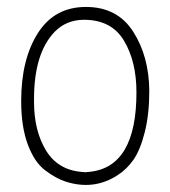

<svg xmlns="http://www.w3.org/2000/svg" viewBox="-20 -530 491 553"><path d="M410 -269Q410 -201 397 -149.5Q384 -98 364.5 -70Q345 -42 318 -25Q250 19 169 -7Q141 -16 110 -39.5Q79 -63 60 -114Q41 -165 41 -239Q41 -359 89 -434.5Q137 -510 227.5 -510Q318 -510 363.5 -439Q409 -368 410 -269ZM214 -35 226 -34 237 -35Q373 -48 373 -264Q373 -353 337 -413Q301 -473 222 -473Q171 -473 137 -438Q78 -376 78 -245V-237Q78 -154 112 -97.5Q146 -41 214 -35Z"/></svg>

Font: Bubbler One
Style: Regular
Weight: 400
Designer: Brenda Gallo (gbrenda1987@gmail.com)
Foundry: Brenda Gallo
Version: Version 1.003